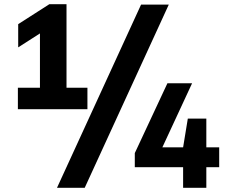

<svg xmlns="http://www.w3.org/2000/svg" viewBox="-20 -830 1080 918"><path d="M171 -321.5V-739L216 -699L67 -603.5V-714.5L216 -810H298V-321.5ZM65.5 -308V-410.5H398V-308ZM252.5 68 654.5 -808H787L385 68ZM624.5 -30.5V-98L780.5 -432H898.5L743.5 -98L732.5 -125.5H1028V-30.5ZM855.5 68V-125.5L878 -263H966.5V68Z"/></svg>

Font: Encode Sans SC Condensed Thin
Style: Bold
Weight: 700
Version: Version 3.002